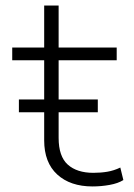

<svg xmlns="http://www.w3.org/2000/svg" viewBox="-20 -663 483 691"><path d="M313 8Q233 8 186 -35Q139 -78 139 -158V-446H24V-492H139V-643H191V-492H400V-446H191V-167Q191 -100 224 -70.5Q257 -41 316 -41Q343 -41 366.5 -45Q390 -49 413 -60L424 -15Q405 -3 374.5 2.5Q344 8 313 8ZM48 -259V-305H332V-259Z"/></svg>

Font: Nunito Sans 7pt SemiExpanded ExtraLight
Style: Regular
Weight: 250
Width: 6
Designer: Vernon Adams
Foundry: Vernon Adams
Version: Version 3.101;gftools[0.9.27]